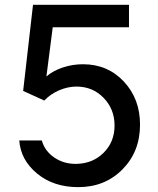

<svg xmlns="http://www.w3.org/2000/svg" viewBox="-20 -768 656 798"><path d="M305.2 9.8Q202.6 9.8 134.3 -46.6Q65.9 -103 60.1 -184.1H153.8Q166 -140.1 206.1 -113Q246.1 -85.9 297.9 -86.9Q366.2 -88.4 411.1 -133.5Q456.1 -178.7 456.1 -246.1Q456.1 -314.5 410.6 -361.3Q365.2 -408.2 297.9 -408.2Q261.7 -408.2 225.6 -392.6Q189.5 -377 164.1 -350.1L76.2 -390.1L117.2 -748H516.1V-654.8H199.2L172.9 -450.2Q200.7 -474.1 241 -487.5Q281.2 -501 325.2 -501Q427.2 -501 494.6 -429.2Q562 -357.4 562 -250Q562 -137.7 489 -64Q416 9.8 305.2 9.8Z"/></svg>

Font: Oakes Grotesk Medium
Style: Regular
Weight: 500
Designer: Samuel Oakes
Foundry: Samuel Oakes
Version: Version 1.000;PS 001.000;hotconv 1.0.88;makeotf.lib2.5.64775